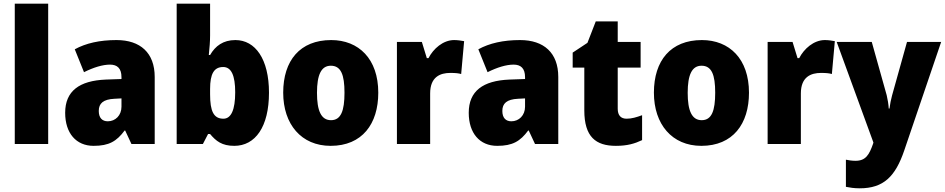

<svg xmlns="http://www.w3.org/2000/svg" viewBox="-20 -780 5118 1040"><path d="M241 0V-760H60V0Z M611 -563C520 -563 445 -546 385 -513L435 -389C487 -415 536 -430 576 -430C615 -430 638 -410 638 -362V-352L553 -349C410 -343 333 -287 333 -169C333 -59 392 10 487 10C571 10 612 -15 655 -73H658L692 0H818V-363C818 -494 740 -563 611 -563ZM600 -245 638 -247V-202C638 -155 605 -123 564 -123C534 -123 515 -141 515 -179C515 -220 539 -242 600 -245Z M1118 -588V-760H937V0H1079L1107 -54H1118C1150 -16 1182 10 1249 10C1363 10 1437 -93 1437 -278C1437 -460 1363 -563 1255 -563C1189 -563 1146 -531 1118 -482H1111C1115 -520 1118 -556 1118 -588ZM1189 -417C1233 -417 1254 -371 1254 -280C1254 -185 1232 -137 1190 -137C1137 -137 1118 -178 1118 -269V-298C1118 -380 1139 -417 1189 -417Z M2029 -278C2029 -461 1923 -563 1774 -563C1605 -563 1514 -452 1514 -278C1514 -107 1612 10 1771 10C1942 10 2029 -109 2029 -278ZM1697 -277C1697 -375 1720 -424 1772 -424C1827 -424 1846 -375 1846 -278C1846 -180 1827 -129 1773 -129C1719 -129 1697 -181 1697 -277Z M2440 -563C2380 -563 2327 -516 2301 -465H2292L2265 -553H2130V0H2310V-274C2310 -364 2365 -385 2419 -385C2448 -385 2465 -383 2478 -379L2494 -557C2479 -560 2458 -563 2440 -563Z M2797 -563C2706 -563 2631 -546 2571 -513L2621 -389C2673 -415 2722 -430 2762 -430C2801 -430 2824 -410 2824 -362V-352L2739 -349C2596 -343 2519 -287 2519 -169C2519 -59 2578 10 2673 10C2757 10 2798 -15 2841 -73H2844L2878 0H3004V-363C3004 -494 2926 -563 2797 -563ZM2786 -245 2824 -247V-202C2824 -155 2791 -123 2750 -123C2720 -123 2701 -141 2701 -179C2701 -220 2725 -242 2786 -245Z M3374 -137C3343 -137 3326 -155 3326 -191V-414H3450V-553H3326V-664H3207L3162 -548L3082 -495V-414H3145V-182C3145 -39 3207 10 3316 10C3378 10 3418 -2 3458 -21V-156C3428 -145 3402 -137 3374 -137Z M4037 -278C4037 -461 3931 -563 3782 -563C3613 -563 3522 -452 3522 -278C3522 -107 3620 10 3779 10C3950 10 4037 -109 4037 -278ZM3705 -277C3705 -375 3728 -424 3780 -424C3835 -424 3854 -375 3854 -278C3854 -180 3835 -129 3781 -129C3727 -129 3705 -181 3705 -277Z M4448 -563C4388 -563 4335 -516 4309 -465H4300L4273 -553H4138V0H4318V-274C4318 -364 4373 -385 4427 -385C4456 -385 4473 -383 4486 -379L4502 -557C4487 -560 4466 -563 4448 -563Z M4512 -553 4711 -8 4709 -1C4688 59 4669 91 4614 91C4595 91 4576 88 4562 85V232C4582 236 4606 240 4637 240C4766 240 4830 176 4878 35L5078 -553H4893L4812 -263C4806 -240 4801 -217 4798 -192H4794C4793 -214 4788 -243 4783 -264L4702 -553Z"/></svg>

Font: Noto Sans Devanagari SemiCondensed Black
Style: Regular
Weight: 900
Width: 4
Designer: Jelle Bosma - Monotype Design Team
Foundry: Monotype Imaging Inc.
Version: Version 2.004